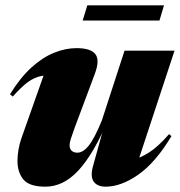

<svg xmlns="http://www.w3.org/2000/svg" viewBox="-20 -685 674 720"><path d="M328.5 -61 383 -257.5 389 -245Q360 -174.5 331 -125Q302 -75.5 272.8 -44.5Q243.5 -13.5 213 0.8Q182.5 15 150.5 15Q89.5 15 67.5 -12.2Q45.5 -39.5 45.5 -82Q45.5 -100 49.2 -123Q53 -146 60.5 -167L161.5 -453L198.5 -403Q160 -405 134 -399.8Q108 -394.5 84 -376.8Q60 -359 28 -323L17.5 -331.5Q56 -394 98 -432Q140 -470 182.8 -487.2Q225.5 -504.5 267 -504.5Q320.5 -504.5 337.8 -481.8Q355 -459 335 -406.5L260 -206Q250 -178.5 245.5 -164Q241 -149.5 241 -140.5Q241 -126.5 249 -119.5Q257 -112.5 270 -112.5Q280.5 -112.5 291 -118.8Q301.5 -125 312.8 -139Q324 -153 336 -176.2Q348 -199.5 362 -233.5L447 -495H634.5L485 -41.5L426.5 -79.5Q451.5 -80.5 479 -86.5Q506.5 -92.5 539.8 -113.8Q573 -135 614 -182L623 -174.5Q563 -75 498.5 -30Q434 15 376 15Q345 15 331.5 -3.8Q318 -22.5 328.5 -61ZM290 -608 307.5 -665H595L578 -608Z"/></svg>

Font: Newsreader 60pt ExtraBold
Style: Italic
Weight: 800
Italic angle: -17°
Designer: Hugues Gentile
Foundry: Production Type
Version: Version 1.003